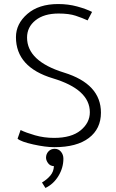

<svg xmlns="http://www.w3.org/2000/svg" viewBox="-20 -716 573 951"><path d="M248 -33Q334 -33 379.5 -70.5Q425 -108 425 -160Q425 -273 242 -328Q59 -383 59 -532Q59 -598 115.5 -647Q172 -696 268 -696Q318 -696 362 -684Q406 -672 436 -657L414 -615Q388 -627 355 -638Q322 -649 270 -649Q198 -649 156 -615.5Q114 -582 114 -530Q114 -413 297 -356.5Q480 -300 480 -158Q480 -78 420 -32.5Q360 13 249 13Q206 13 145 -0.5Q84 -14 67 -29L82 -72Q108 -59 153 -46Q198 -33 248 -33ZM294 70Q294 115 269.5 155.5Q245 196 205 215L188 188Q213 173 229.5 153.5Q246 134 247 107Q228 106 218 92Q208 78 208 65Q208 47 220 34Q232 21 251 21Q270 21 282 35.5Q294 50 294 70Z"/></svg>

Font: Palanquin ExtraLight
Style: Regular
Weight: 275
Designer: Pria Ravichandran
Version: Version 1.001